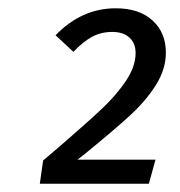

<svg xmlns="http://www.w3.org/2000/svg" viewBox="-20 -765 435 463"><path d="M380 -638Q380 -598 356 -560Q332 -522 294 -487Q256 -452 186 -395L167 -380H355L339 -322H76L84 -378Q86 -380 124 -412Q191 -470 226 -503Q261 -536 284 -570.5Q307 -605 307 -637Q307 -661 292 -674.5Q277 -688 251 -688Q224 -688 202.5 -676.5Q181 -665 157 -640L114 -680Q177 -745 259 -745Q316 -745 348 -715.5Q380 -686 380 -638Z"/></svg>

Font: Fira Sans TEST Book
Style: Italic
Weight: 350
Italic angle: -8°
Designer: Carrois Corporate & Edenspiekermann AG
Foundry: Carrois Corporate GbR & Edenspiekermann AG
Version: Version 4.201